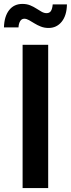

<svg xmlns="http://www.w3.org/2000/svg" viewBox="-46 -955 360 975"><path d="M198.7 -727.5V0H68.8V-727.5ZM200.7 -813Q179.2 -813 161.4 -820.1Q143.6 -827.1 128.7 -836.4Q113.8 -845.7 101.1 -852.8Q88.4 -859.9 77.6 -859.9Q63.5 -859.9 56.2 -847.2Q48.8 -834.5 47.9 -815.9H-25.9Q-24.4 -871.6 0.2 -903.3Q24.9 -935.1 67.9 -935.1Q89.8 -935.1 107.2 -928Q124.5 -920.9 138.7 -911.6Q152.8 -902.3 165.5 -895.3Q178.2 -888.2 190.4 -888.2Q205.6 -888.2 212.6 -899.2Q219.7 -910.2 221.7 -932.6H293.9Q293 -876.5 267.3 -844.7Q241.7 -813 200.7 -813Z"/></svg>

Font: Inter 20pt SemiBold
Style: Regular
Weight: 600
Version: Version 4.001;git-66647c0bb